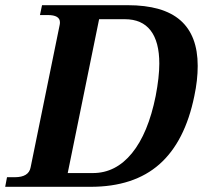

<svg xmlns="http://www.w3.org/2000/svg" viewBox="-46 -720 782 740"><path d="M-19 -37H11Q65 -37 72 -75L184 -624Q185 -628 185 -634Q185 -662 138 -662H108L116 -700H446Q583 -700 649.5 -641.5Q716 -583 716 -466Q716 -411 703 -350Q667 -174 568.5 -87Q470 0 303 0H-26ZM312 -53Q400 -53 462.5 -129.5Q525 -206 554 -350Q568 -423 568 -475Q568 -559 534.5 -602.5Q501 -646 435 -646H336L215 -53Z"/></svg>

Font: Taviraj SemiBold
Style: Italic
Weight: 600
Italic angle: -12°
Designer: Katatrad Team
Foundry: CadsonDemak
Version: Version 1.001